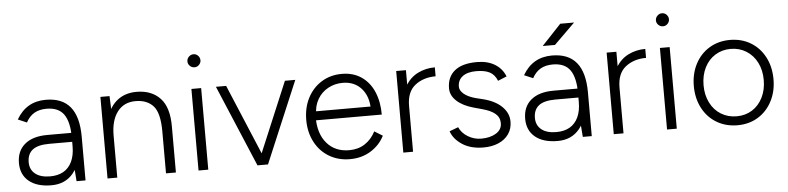

<svg xmlns="http://www.w3.org/2000/svg" viewBox="-45 -971 4995 1217"><g transform="rotate(-5 2452.5 -362.5)"><path d="M395 -78V-278Q395 -378 361 -426Q327 -474 251 -474Q205 -474 173 -455.5Q141 -437 120 -398L64 -422Q96 -477 142.5 -504Q189 -531 251 -531Q355 -531 406.5 -468Q458 -405 458 -278V0H401ZM47 -146Q47 -223 98 -265.5Q149 -308 241 -308H396V-251H249Q176 -251 142.5 -224.5Q109 -198 109 -146Q109 -99 142.5 -72Q176 -45 237 -45Q287 -45 322 -65Q357 -85 376 -125Q395 -165 395 -222H432Q432 -115 381 -51.5Q330 12 241 12Q149 12 98 -30Q47 -72 47 -146Z M598 -519H656L660 -423V0H598ZM970 -266H1033V0H970ZM817 -473Q743 -473 701.5 -418.5Q660 -364 660 -267H622Q622 -350 646 -409Q670 -468 716.5 -499.5Q763 -531 829 -531Q924 -531 979 -472.5Q1034 -414 1033 -290V-266H970Q970 -385 930 -429Q890 -473 817 -473Z M1177 -519H1239V0H1177ZM1167 -695Q1167 -712 1179.5 -724.5Q1192 -737 1209 -737Q1226 -737 1238 -724.5Q1250 -712 1250 -695Q1250 -679 1238 -666.5Q1226 -654 1209 -654Q1192 -654 1179.5 -666Q1167 -678 1167 -695Z M1772 -519H1838L1619 0H1554ZM1333 -519H1398L1616 0H1552Z M1885 -259Q1885 -338 1917 -399.5Q1949 -461 2005.5 -496Q2062 -531 2135 -531Q2207 -531 2259 -495.5Q2311 -460 2338 -397Q2365 -334 2365 -252H1922L1946 -272Q1946 -166 1998.5 -105.5Q2051 -45 2140 -45Q2198 -45 2240.5 -73Q2283 -101 2308 -150L2360 -118Q2330 -59 2272.5 -23.5Q2215 12 2140 12Q2066 12 2008 -22.5Q1950 -57 1917.5 -119Q1885 -181 1885 -259ZM1925 -309H2325L2299 -290Q2299 -373 2254.5 -423.5Q2210 -474 2135 -474Q2085 -474 2042.5 -451Q2000 -428 1975.5 -386Q1951 -344 1951 -291Z M2726 -521V-464Q2648 -464 2595 -422.5Q2542 -381 2542 -291L2506 -284Q2506 -365 2536.5 -418Q2567 -471 2617 -496Q2667 -521 2726 -521ZM2480 -519H2542V0H2480Z M2784 -109 2840 -130Q2857 -92 2896 -68.5Q2935 -45 2980 -45Q3037 -45 3074.5 -68Q3112 -91 3112 -132Q3112 -169 3084.5 -192.5Q3057 -216 3001 -231L2950 -245Q2881 -264 2842.5 -299.5Q2804 -335 2804 -380Q2804 -452 2852 -491.5Q2900 -531 2994 -531Q3061 -531 3107.5 -503Q3154 -475 3174 -424L3118 -401Q3102 -441 3070.5 -457.5Q3039 -474 2985 -474Q2929 -474 2898 -450.5Q2867 -427 2867 -385Q2867 -361 2893 -339Q2919 -317 2968 -304L3013 -293Q3089 -274 3131.5 -232.5Q3174 -191 3174 -137Q3174 -91 3150.5 -57.5Q3127 -24 3085.5 -6Q3044 12 2991 12Q2908 12 2854.5 -23.5Q2801 -59 2784 -109Z M3616 -78V-278Q3616 -378 3582 -426Q3548 -474 3472 -474Q3426 -474 3394 -455.5Q3362 -437 3341 -398L3285 -422Q3317 -477 3363.5 -504Q3410 -531 3472 -531Q3576 -531 3627.5 -468Q3679 -405 3679 -278V0H3622ZM3268 -146Q3268 -223 3319 -265.5Q3370 -308 3462 -308H3617V-251H3470Q3397 -251 3363.5 -224.5Q3330 -198 3330 -146Q3330 -99 3363.5 -72Q3397 -45 3458 -45Q3508 -45 3543 -65Q3578 -85 3597 -125Q3616 -165 3616 -222H3653Q3653 -115 3602 -51.5Q3551 12 3462 12Q3370 12 3319 -30Q3268 -72 3268 -146ZM3542 -727H3630L3497 -596H3419Z M4065 -521V-464Q3987 -464 3934 -422.5Q3881 -381 3881 -291L3845 -284Q3845 -365 3875.5 -418Q3906 -471 3956 -496Q4006 -521 4065 -521ZM3819 -519H3881V0H3819Z M4158 -519H4220V0H4158ZM4148 -695Q4148 -712 4160.5 -724.5Q4173 -737 4190 -737Q4207 -737 4219 -724.5Q4231 -712 4231 -695Q4231 -679 4219 -666.5Q4207 -654 4190 -654Q4173 -654 4160.5 -666Q4148 -678 4148 -695Z M4351 -259Q4351 -338 4383.5 -400Q4416 -462 4473.5 -496.5Q4531 -531 4604 -531Q4678 -531 4735.5 -496.5Q4793 -462 4825.5 -400Q4858 -338 4858 -259Q4858 -181 4825.5 -119Q4793 -57 4736 -22.5Q4679 12 4606 12Q4532 12 4474 -22.5Q4416 -57 4383.5 -119Q4351 -181 4351 -259ZM4796 -259Q4796 -322 4771.5 -370.5Q4747 -419 4703 -446.5Q4659 -474 4604 -474Q4549 -474 4505.5 -447Q4462 -420 4437.5 -371Q4413 -322 4413 -259Q4413 -197 4437.5 -148Q4462 -99 4506 -72Q4550 -45 4606 -45Q4661 -45 4704 -72Q4747 -99 4771.5 -148Q4796 -197 4796 -259Z"/></g></svg>

Font: 寒蝉端黑体 Light
Style: Regular
Weight: 300
Designer: ChillDuanSans {Warren2060}; 
Source Han Sans {Ryoko NISHIZUKA 西塚涼子 (kana, bopomofo & ideographs); Paul D. Hunt (Latin, G
Foundry: ChillType&Adobe
Version: Version 1.300;Glyphs 3.3 (3306)